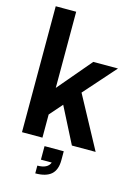

<svg xmlns="http://www.w3.org/2000/svg" viewBox="-148 -877 838 1178"><g transform="rotate(15 271.5 -288.5)"><path d="M54.2 0V-799.8H184.1V-315.9L365.2 -529.8H522L344.2 -329.1L522 0H371.1L254.9 -228L184.1 -147V0ZM332 46.9V103Q332 165 299.1 194.1Q266.1 223.1 198.2 223.1V173.8Q263.7 173.8 278.8 132.8H210V46.9Z"/></g></svg>

Font: Cooper Hewitt
Style: Semibold
Weight: 709
Designer: Village Type and Design LLC
Foundry: Cooper Hewitt Smithsonian Design Museum
Version: 1.000